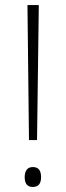

<svg xmlns="http://www.w3.org/2000/svg" viewBox="-20 -734 261 762"><path d="M127 -178 134 -714H89L95 -178ZM78 -31C78 -7 87 8 110 8C134 8 143 -7 143 -31C143 -56 134 -71 110 -71C87 -71 78 -54 78 -31Z"/></svg>

Font: Noto Sans Thai SemCond ExtLt
Style: Regular
Weight: 200
Width: 4
Designer: Monotype Design Team
Foundry: Monotype Imaging Inc.
Version: Version 2.002